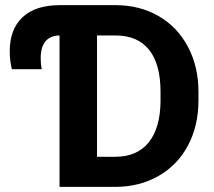

<svg xmlns="http://www.w3.org/2000/svg" viewBox="-20 -731 839 751"><path d="M212.9 0V-592.3Q139.2 -590.8 139.2 -502.4Q139.2 -481.9 143.1 -460.4H26.4Q18.1 -493.7 18.1 -530.8Q18.1 -616.7 68.4 -663.8Q118.7 -710.9 214.8 -710.9H431.6Q525.4 -710.9 599.4 -668.7Q673.3 -626.5 714.8 -548.6Q756.3 -470.7 756.3 -371.6V-338.9Q756.3 -239.7 715.6 -162.6Q674.8 -85.4 600.6 -43Q526.4 -0.5 432.6 0ZM359.4 -592.3V-117.7H429.7Q516.1 -117.7 561.5 -173.8Q606.9 -230 607.9 -334.5V-372.1Q607.9 -480.5 563 -536.4Q518.1 -592.3 431.6 -592.3Z"/></svg>

Font: Roboto
Style: Bold
Weight: 700
Designer: Google
Version: Version 2.134; 2016; ttfautohint (v1.6)